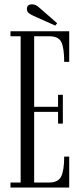

<svg xmlns="http://www.w3.org/2000/svg" viewBox="-20 -840 364 860"><path d="M27 0V-22.5H72.5V-677.5H27V-700H290V-563H267.5Q267.5 -624 255 -650.8Q242.5 -677.5 202 -677.5H133V-361.5H240V-415.5H261.5V-286.5H240V-339H133V-22.5H200.5Q241 -22.5 254.2 -50Q267.5 -77.5 267.5 -138.5H290V0ZM227.5 -725.5 130 -769Q117 -775 108.8 -781.5Q100.5 -788 100.5 -800Q100.5 -820.5 123.5 -820.5Q133.5 -820.5 140.5 -816.8Q147.5 -813 154.5 -807L236 -736Z"/></svg>

Font: Imbue 50pt Light
Style: Regular
Weight: 300
Designer: Tyler Finck
Foundry: Etcetera Type Company
Version: Version 1.102; ttfautohint (v1.8.3)